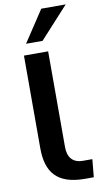

<svg xmlns="http://www.w3.org/2000/svg" viewBox="-103 -1000 551 1046"><g transform="rotate(-10 172.0 -477.0)"><path d="M279.3 0H327.6L336.9 -98.6H285.2C228.5 -98.6 201.7 -132.8 201.7 -189V-718.8H67.9V-206.5C67.9 -73.7 124.5 0 279.3 0ZM181.6 -780.3 340.3 -954.1H205.1L90.3 -780.3Z"/></g></svg>

Font: Winston SemiBold
Style: Regular
Weight: 600
Designer: Vernon Adams, Kim Jin-seong, David Berlow, Cristiano Sobral
Foundry: The Winston Project Authors
Version: Version 3.004